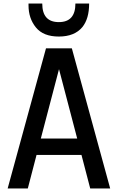

<svg xmlns="http://www.w3.org/2000/svg" viewBox="-20 -1057 661 1077"><path d="M481 -852ZM310 -852Q223 -852 181.5 -903Q140 -954 140 -1027V-1037H217Q217 -933 310 -933Q403 -933 403 -1037H480Q480 -952 442 -905Q398 -852 310 -852ZM598 0H486L437 -188H185L136 0H23L238 -786H383ZM413 -280 311 -669 209 -280Z"/></svg>

Font: Tanohe Sans Medium
Style: Regular
Weight: 500
Designer: Village Type and Design LLC
Foundry: Cooper Hewitt Smithsonian Design Museum
Version: Version 1.00;September 29, 2021;FontCreator 13.0.0.2655 64-b